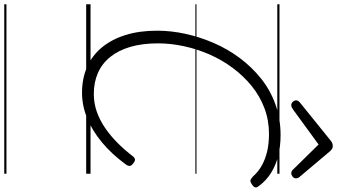

<svg xmlns="http://www.w3.org/2000/svg" viewBox="-352 -816 1544 879"><g transform="rotate(90 419.5 -377.0)"><path d="M405 19Q340 19 287.5 -4Q235 -27 198 -71.5Q161 -116 141 -179.5Q121 -243 121 -325Q121 -389 135.5 -455Q150 -521 177.5 -584.5Q205 -648 246 -703Q287 -758 340 -800.5Q393 -843 458.5 -866.5Q524 -890 599 -890Q651 -890 694.5 -879Q738 -868 773.5 -845.5Q809 -823 834 -788Q841 -779 837.5 -771.5Q834 -764 822 -757Q812 -751 806 -752Q800 -753 788 -764Q766 -789 736.5 -805Q707 -821 672 -829Q637 -837 593 -837Q531 -837 475.5 -816Q420 -795 374 -757.5Q328 -720 291.5 -671Q255 -622 230 -565Q205 -508 192 -447.5Q179 -387 179 -329Q179 -257 195 -202.5Q211 -148 241 -110.5Q271 -73 314 -54Q357 -35 410 -35Q454 -35 493 -49Q532 -63 567.5 -87.5Q603 -112 635.5 -144.5Q668 -177 697 -215Q705 -224 712.5 -223.5Q720 -223 729 -215Q739 -208 740 -200Q741 -192 733 -181Q686 -117 632.5 -72.5Q579 -28 521.5 -4.5Q464 19 405 19ZM462 -939Q453 -939 446.5 -946Q440 -953 440 -961Q440 -966 442 -969.5Q444 -973 448 -977L620 -1116Q628 -1123 634.5 -1126Q641 -1129 649 -1129Q657 -1129 662.5 -1125.5Q668 -1122 674 -1115L792 -975Q795 -971 796 -967Q797 -963 797 -960Q797 -951 789 -945Q781 -939 774 -939Q768 -939 763.5 -941.5Q759 -944 755 -949L642 -1064L483 -948Q476 -943 471.5 -941Q467 -939 462 -939ZM0 365H776V375H0ZM0 -20H776V0H0ZM0 -505H776V-500H0ZM0 -885H776V-875H0Z"/></g></svg>

Font: Playwrite IS Guides
Style: Regular
Weight: 400
Designer: Veronika Burian, José Scaglione
Foundry: TypeTogether
Version: Version 1.003